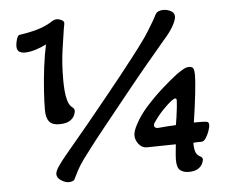

<svg xmlns="http://www.w3.org/2000/svg" viewBox="-48 -703 928 764"><g transform="rotate(-5 415.5 -320.5)"><path d="M179 -229Q151 -229 139 -244Q127 -259 127 -290Q127 -322 130 -367Q133 -412 139 -460.5Q145 -509 154 -550Q135 -540 111 -532.5Q87 -525 67 -525Q54 -525 45 -531Q36 -537 36 -553Q36 -564 40.5 -579.5Q45 -595 52 -597Q89 -602 123 -611.5Q157 -621 185 -639Q195 -646 206 -646Q214 -646 224 -641Q234 -636 234 -629Q234 -627 233 -620.5Q232 -614 230 -605Q226 -577 218 -524Q210 -471 210 -403Q210 -385 211.5 -362.5Q213 -340 218.5 -320.5Q224 -301 237 -291Q241 -288 243 -285Q245 -282 245 -276Q245 -270 240 -258.5Q235 -247 221 -238Q207 -229 179 -229ZM196 4Q183 4 166.5 -6.5Q150 -17 150 -32Q150 -45 166 -67Q178 -84 194.5 -104Q211 -124 234.5 -152Q258 -180 292.5 -221.5Q327 -263 376 -324Q404 -358 434 -396Q464 -434 492 -470Q520 -506 540 -534Q549 -546 560.5 -564.5Q572 -583 583 -601.5Q594 -620 598 -629Q603 -639 612 -642.5Q621 -646 631 -646Q646 -646 660.5 -638.5Q675 -631 675 -616Q675 -603 661.5 -578.5Q648 -554 619 -522Q607 -507 586 -482.5Q565 -458 540 -428Q515 -398 490 -367Q465 -336 444 -310Q387 -239 352 -195.5Q317 -152 297.5 -126Q278 -100 265 -83Q247 -58 237 -39Q227 -20 222 -9Q219 -1 211.5 1.5Q204 4 196 4ZM675 5Q656 5 642.5 -5Q629 -15 629 -46Q629 -57 630.5 -73.5Q632 -90 634 -109L518 -107Q499 -107 486 -123.5Q473 -140 473 -158Q473 -175 487 -201Q505 -236 537 -271.5Q569 -307 603.5 -337.5Q638 -368 663 -387Q679 -398 690.5 -404.5Q702 -411 713 -411Q727 -411 730.5 -402Q734 -393 734 -377Q734 -355 728.5 -304.5Q723 -254 713 -189H741Q761 -189 767 -186.5Q773 -184 773 -175Q773 -165 767.5 -149.5Q762 -134 754 -122Q746 -110 736 -110Q729 -110 720.5 -110Q712 -110 704 -109Q704 -86 708.5 -72.5Q713 -59 729 -51Q736 -47 736 -39Q736 -34 731 -23Q726 -12 713 -3.5Q700 5 675 5ZM569 -180Q587 -182 605 -183Q623 -184 641 -185Q643 -196 646 -216.5Q649 -237 651 -256Q653 -275 653 -282Q653 -291 648 -291Q644 -291 636 -286Q618 -273 596.5 -250.5Q575 -228 557 -201Q554 -197 554 -192Q554 -180 569 -180Z"/></g></svg>

Font: Akaya Telivigala
Style: Regular
Weight: 400
Designer: Vaishnavi Murthy Yerkadithaya, Juan Luis Blanco Aristondo
Version: Version 1.002; ttfautohint (v1.8.3)